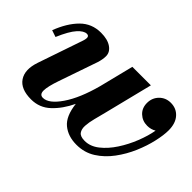

<svg xmlns="http://www.w3.org/2000/svg" viewBox="-83 -707 953 953"><g transform="rotate(45 394.0 -230.0)"><path d="M210.5 -152.5Q190 -93.5 190 -65.2Q190 -37 213.5 -37Q254 -37 298.8 -102.5Q343.5 -168 373.5 -280L418.5 -460H548.5L485 -205.5Q477 -174 469 -143.2Q461 -112.5 459.5 -87.5Q458 -62.5 469 -47.5Q480 -32.5 511 -32.5Q550 -32.5 585.2 -60.2Q620.5 -88 649 -131.8Q677.5 -175.5 697 -225Q716.5 -274.5 724 -317.5Q703 -305 677.5 -305Q643.5 -305 620 -327Q596.5 -349 596.5 -384.5Q596.5 -420.5 620.5 -444.8Q644.5 -469 680 -469Q719.5 -469 744.2 -441.2Q769 -413.5 769 -364Q769 -331 758.2 -283.2Q747.5 -235.5 725.8 -184.8Q704 -134 671.2 -89.8Q638.5 -45.5 594.8 -17.8Q551 10 495.5 10Q436.5 10 397.8 -21.8Q359 -53.5 350 -131.5Q320.5 -69.5 278.2 -29.8Q236 10 177 10Q104.5 10 76.8 -31.2Q49 -72.5 72 -141L153.5 -379.5Q155 -384 156.5 -390.2Q158 -396.5 158 -401.5Q158 -416.5 143 -416.5Q122.5 -416.5 97.5 -389Q72.5 -361.5 44 -295L8.5 -307Q37 -382 80.8 -426Q124.5 -470 189 -470Q235.5 -470 262.2 -451.5Q289 -433 289 -404.5Q289 -393 286.5 -379.5Q284 -366 280.5 -355.5Z"/></g></svg>

Font: Bodoni* 06pt
Style: Bold Italic
Weight: 700
Italic angle: -13°
Version: Version 2.3